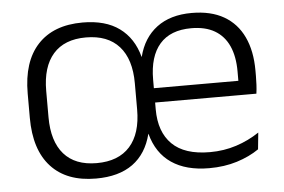

<svg xmlns="http://www.w3.org/2000/svg" viewBox="-42 -557 928 627"><g transform="rotate(-5 421.5 -244.0)"><path d="M249 12Q153 12 101.8 -43.8Q50.5 -99.5 50.5 -204.5V-284Q50.5 -388.5 102 -444Q153.5 -499.5 249 -499.5Q324 -499.5 369.5 -466.2Q415 -433 431.5 -371H432Q447.5 -432.5 492 -466Q536.5 -499.5 606.5 -499.5Q669.5 -499.5 712 -475Q754.5 -450.5 776.2 -404.5Q798 -358.5 798 -294V-276.5Q798 -262 797.2 -247.5Q796.5 -233 794.5 -218.5H739Q739.5 -240.5 739.5 -260.2Q739.5 -280 739.5 -296.5Q739.5 -345.5 724 -379.8Q708.5 -414 677.8 -432Q647 -450 601 -450Q532.5 -450 497.5 -409.8Q462.5 -369.5 462.5 -293.5V-243.5V-235.5V-196Q462.5 -122 503.2 -81.8Q544 -41.5 627 -41.5Q673 -41.5 713.8 -54.8Q754.5 -68 789.5 -91.5L784 -37Q753 -15.5 711.5 -2.5Q670 10.5 620 10.5Q544.5 10.5 496.8 -22Q449 -54.5 432 -118.5H431.5Q415.5 -54.5 369.8 -21.2Q324 12 249 12ZM781 -218.5H433.5V-265.5H781ZM255.5 -38Q327 -38 364.5 -80Q402 -122 402 -201V-287Q402 -366 364.5 -408Q327 -450 255.5 -450Q185 -450 148.2 -408Q111.5 -366 111.5 -287.5V-201Q111.5 -122 148.2 -80Q185 -38 255.5 -38Z"/></g></svg>

Font: Anek Malayalam Medium Light
Style: Regular
Weight: 300
Version: Version 1.003